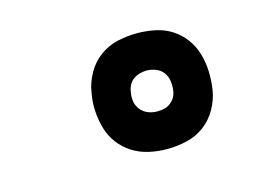

<svg xmlns="http://www.w3.org/2000/svg" viewBox="-56 -910 711 513"><g transform="rotate(-15 300.0 -653.0)"><path d="M352 -493Q326 -493 301.5 -498.5Q277 -504 256.5 -517Q236 -530 221.5 -549Q207 -568 200 -591.5Q193 -615 191.5 -640.5Q190 -666 195 -692Q199 -718 213 -743Q227 -768 249.5 -784.5Q272 -801 299 -807Q326 -813 352 -813Q377 -813 402 -808Q427 -803 447.5 -790Q468 -777 482.5 -757.5Q497 -738 504 -714.5Q511 -691 512 -665.5Q513 -640 509 -614Q505 -588 491 -563Q477 -538 454.5 -521.5Q432 -505 405 -499Q378 -493 352 -493ZM352 -597Q361 -597 370.5 -599Q380 -601 388 -607Q396 -613 401 -621.5Q406 -630 407 -640Q409 -653 407 -666.5Q405 -680 397.5 -690Q390 -700 377.5 -705Q365 -710 352 -710Q343 -710 333.5 -707.5Q324 -705 316 -699.5Q308 -694 303 -685Q298 -676 297 -667Q294 -653 296 -640Q298 -627 306 -617Q314 -607 326 -602Q338 -597 352 -597Z"/></g></svg>

Font: Iosevka Curly Heavy Extended
Style: Italic
Weight: 900
Width: 7
Italic angle: -9°
Monospace: yes
Designer: Belleve Invis
Foundry: Belleve Invis
Version: Version 11.1.0; ttfautohint (v1.8.3)